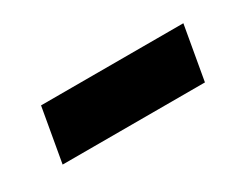

<svg xmlns="http://www.w3.org/2000/svg" viewBox="-31 -353 283 229"><g transform="rotate(-30 110.5 -238.0)"><path d="M12 -201 25 -275H221L208 -201Z"/></g></svg>

Font: Von Book
Style: Italic
Weight: 400
Version: Version 4.000; ttfautohint (v1.8.4.7-5d5b)